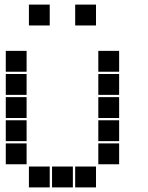

<svg xmlns="http://www.w3.org/2000/svg" viewBox="-20 -815 640 830"><path d="M106 -795Q105 -795 105 -795Q105 -795 105 -794V-706Q105 -705 105 -705Q105 -705 106 -705H194Q195 -705 195 -705Q195 -705 195 -706V-794Q195 -795 195 -795Q195 -795 194 -795ZM306 -795Q305 -795 305 -795Q305 -795 305 -794V-706Q305 -705 305 -705Q305 -705 306 -705H394Q395 -705 395 -705Q395 -705 395 -706V-794Q395 -795 395 -795Q395 -795 394 -795ZM6 -595Q5 -595 5 -595Q5 -595 5 -594V-506Q5 -505 5 -505Q5 -505 6 -505H94Q95 -505 95 -505Q95 -505 95 -506V-594Q95 -595 95 -595Q95 -595 94 -595ZM406 -595Q405 -595 405 -595Q405 -595 405 -594V-506Q405 -505 405 -505Q405 -505 406 -505H494Q495 -505 495 -505Q495 -505 495 -506V-594Q495 -595 495 -595Q495 -595 494 -595ZM6 -495Q5 -495 5 -495Q5 -495 5 -494V-406Q5 -405 5 -405Q5 -405 6 -405H94Q95 -405 95 -405Q95 -405 95 -406V-494Q95 -495 95 -495Q95 -495 94 -495ZM406 -495Q405 -495 405 -495Q405 -495 405 -494V-406Q405 -405 405 -405Q405 -405 406 -405H494Q495 -405 495 -405Q495 -405 495 -406V-494Q495 -495 495 -495Q495 -495 494 -495ZM6 -395Q5 -395 5 -395Q5 -395 5 -394V-306Q5 -305 5 -305Q5 -305 6 -305H94Q95 -305 95 -305Q95 -305 95 -306V-394Q95 -395 95 -395Q95 -395 94 -395ZM406 -395Q405 -395 405 -395Q405 -395 405 -394V-306Q405 -305 405 -305Q405 -305 406 -305H494Q495 -305 495 -305Q495 -305 495 -306V-394Q495 -395 495 -395Q495 -395 494 -395ZM6 -295Q5 -295 5 -295Q5 -295 5 -294V-206Q5 -205 5 -205Q5 -205 6 -205H94Q95 -205 95 -205Q95 -205 95 -206V-294Q95 -295 95 -295Q95 -295 94 -295ZM406 -295Q405 -295 405 -295Q405 -295 405 -294V-206Q405 -205 405 -205Q405 -205 406 -205H494Q495 -205 495 -205Q495 -205 495 -206V-294Q495 -295 495 -295Q495 -295 494 -295ZM6 -195Q5 -195 5 -195Q5 -195 5 -194V-106Q5 -105 5 -105Q5 -105 6 -105H94Q95 -105 95 -105Q95 -105 95 -106V-194Q95 -195 95 -195Q95 -195 94 -195ZM406 -195Q405 -195 405 -195Q405 -195 405 -194V-106Q405 -105 405 -105Q405 -105 406 -105H494Q495 -105 495 -105Q495 -105 495 -106V-194Q495 -195 495 -195Q495 -195 494 -195ZM106 -95Q105 -95 105 -95Q105 -95 105 -94V-6Q105 -5 105 -5Q105 -5 106 -5H194Q195 -5 195 -5Q195 -5 195 -6V-94Q195 -95 195 -95Q195 -95 194 -95ZM206 -95Q205 -95 205 -95Q205 -95 205 -94V-6Q205 -5 205 -5Q205 -5 206 -5H294Q295 -5 295 -5Q295 -5 295 -6V-94Q295 -95 295 -95Q295 -95 294 -95ZM306 -95Q305 -95 305 -95Q305 -95 305 -94V-6Q305 -5 305 -5Q305 -5 306 -5H394Q395 -5 395 -5Q395 -5 395 -6V-94Q395 -95 395 -95Q395 -95 394 -95Z"/></svg>

Font: Doto Black
Style: Regular
Weight: 900
Monospace: yes
Version: Version 1.000